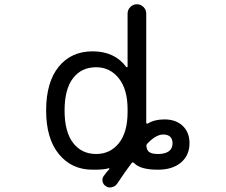

<svg xmlns="http://www.w3.org/2000/svg" viewBox="-20 -793 1040 884"><path d="M660.2 -133.8Q652.3 -127 654.3 -117.2Q657.2 -100.6 666 -93.8Q677.7 -84 708 -84Q739.3 -84 756.8 -96.2Q774.4 -108.4 774.4 -133.8Q774.4 -153.3 763.2 -163.6Q752 -173.8 730.5 -173.8Q698.2 -172.9 660.2 -133.8ZM422.9 -84Q487.3 -84 527.3 -133.8Q567.4 -183.6 567.4 -277.3V-290Q567.4 -381.8 526.9 -432.6Q486.3 -483.4 422.9 -483.4Q354.5 -483.4 315.9 -432.6Q277.3 -381.8 277.3 -284.2Q277.3 -186.5 316.4 -135.3Q355.5 -84 422.9 -84ZM561.5 -484.4Q563.5 -482.4 565.4 -483.4Q567.4 -484.4 567.4 -486.3V-730.5Q567.4 -748 580.1 -760.7Q592.8 -773.4 610.4 -773.4Q627.9 -773.4 640.6 -760.7Q653.3 -748 653.3 -730.5V-228.5Q653.3 -225.6 656.2 -224.1Q659.2 -222.7 661.1 -224.6Q691.4 -243.2 737.3 -243.2Q790 -243.2 821.3 -213.4Q852.5 -183.6 852.5 -133.8Q852.5 -78.1 813.5 -44.9Q774.4 -11.7 707 -11.7Q626 -11.7 597.7 -42Q590.8 -48.8 585.9 -42Q559.6 -7.8 519.5 52.7Q510.7 65.4 496.1 68.4Q491.2 70.3 487.3 70.3Q476.6 70.3 467.8 64.5Q455.1 56.6 452.1 42.5Q449.2 28.3 458 16.6Q470.7 -1 483.4 -14.6Q484.4 -16.6 483.4 -17.6Q482.4 -18.6 481.4 -18.6Q459 -11.7 416 -11.7Q411.1 -11.7 406.2 -11.7Q309.6 -11.7 251 -83.5Q192.4 -155.3 192.4 -284.2Q192.4 -414.1 250 -485.4Q307.6 -556.6 406.2 -556.6Q507.8 -556.6 561.5 -484.4Z"/></svg>

Font: Rounded-X Mgen+ 2m regular
Style: Regular
Weight: 400
Designer: [Source Han Sans]
Ryoko NISHIZUKA  (kana & ideographs); Paul D. Hunt (Latin, Greek & Cyrillic); Wenlong ZHANG  (bopomofo
Version: Version 1.059.20150602